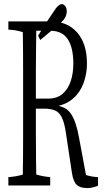

<svg xmlns="http://www.w3.org/2000/svg" viewBox="-20 -909 521 941"><path d="M228 -804.2Q310.1 -804.2 357.4 -750.5Q406.2 -695.8 406.2 -597.2Q406.2 -547.9 389.6 -502.2Q373 -456.5 339.4 -427.2Q315.4 -405.3 282.7 -395Q275.4 -393.1 267.6 -390.6Q274.9 -388.2 282.2 -385.7Q290.5 -382.8 298.3 -378.9Q314.9 -369.6 327.6 -351.3Q340.3 -333 350.1 -304.4Q359.9 -275.9 367.2 -234.9Q384.3 -140.1 401.4 -51.3Q430.7 -42 460.4 -41Q460.4 -15.1 460.4 1.5Q447.3 6.8 429.2 10.7Q419.4 12.7 407.2 12.7Q372.6 12.7 355.7 -3.4Q338.9 -19.5 332.5 -62Q332.5 -62 303.2 -256.3Q295.9 -307.1 283.2 -333Q270.5 -358.9 249.5 -367.7Q228.5 -376.5 197.3 -376.5Q197.3 -376.5 155.8 -376.5Q155.8 -312.5 155.8 -250Q155.8 -184.1 156.7 -121.1Q157.2 -83.5 157.7 -53.7Q191.9 -43.5 226.1 -41Q226.1 -16.1 226.1 0Q226.1 0 21 0Q21 -16.1 21 -41Q56.6 -43 91.8 -53.2Q93.3 -134.3 93.3 -244.6Q93.3 -401.9 93.3 -557.6Q93.3 -668.5 91.8 -751.5Q56.2 -762.7 21 -763.7Q21 -788.6 21 -804.2Q21 -804.2 228 -804.2ZM217.8 -425.8Q258.8 -425.8 285.9 -448.5Q313 -471.2 326.2 -510Q339.4 -548.8 339.4 -597.2Q339.4 -674.3 312.5 -716.3Q285.6 -758.3 225.6 -758.3Q225.6 -758.3 157.7 -758.3Q156.7 -697.8 156.7 -673.3Q156.2 -627.4 155.8 -559.1Q155.8 -497.6 155.8 -425.8Q155.8 -425.8 217.8 -425.8ZM270.5 -790.5Q246.6 -770.5 223.1 -751.2Q199.7 -731.9 177.2 -712.9Q177.2 -712.9 167 -734.4Q202.6 -794.4 238.3 -845.2Q253.4 -869.6 263.9 -879.2Q274.4 -888.7 282.7 -888.7Q293 -888.7 300 -878.9Q307.1 -869.1 307.1 -853.5Q307.1 -837.9 299.6 -823.5Q292 -809.1 270.5 -790.5Z"/></svg>

Font: Scarab Serif
Style: Light
Weight: 300
Designer: John Roberts
Foundry: Scarab
Version: 1.0